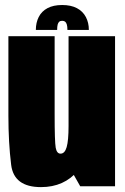

<svg xmlns="http://www.w3.org/2000/svg" viewBox="-20 -743 498 766"><path d="M300 0H439V-598.5H253.5V-82ZM198 -598.5H13.5V-282Q13.5 -174.5 24.5 -85.5Q35.5 3.5 143.5 3.5Q236 3.5 291 -62.2Q346 -128 346 -227.5L253.5 -240Q253.5 -182.5 246 -156.2Q238.5 -130 221.5 -130Q206.5 -130 202.2 -153.8Q198 -177.5 198 -286.5ZM228 -723Q193 -723 169.5 -710.5Q146 -698 134.5 -675.2Q123 -652.5 123 -623.5H208Q208 -637 210 -644.8Q212 -652.5 216.2 -656.2Q220.5 -660 228 -660Q235 -660 239.5 -656.8Q244 -653.5 246.5 -645.5Q249 -637.5 249 -623.5H334.5Q334.5 -652.5 322.5 -675.2Q310.5 -698 286.8 -710.5Q263 -723 228 -723Z"/></svg>

Font: Anybody ExtraCondensed Black
Style: Regular
Weight: 900
Width: 2
Version: Version 1.113;gftools[0.9.25]